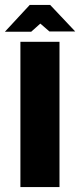

<svg xmlns="http://www.w3.org/2000/svg" viewBox="-58 -761 326 781"><path d="M25 0V-591H184V0ZM-38 -632 63 -741H146L248 -633H143L106 -665L69 -632Z"/></svg>

Font: Alumni Sans Thin Black
Style: Regular
Weight: 900
Version: Version 1.018